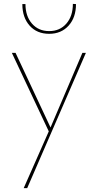

<svg xmlns="http://www.w3.org/2000/svg" viewBox="-20 -679 504 988"><path d="M95 -658H111Q111 -596 144.5 -557.5Q178 -519 233 -519Q288 -519 321.5 -557.5Q355 -596 355 -659L371 -658Q371 -589 333 -547Q295 -505 233 -505Q170 -505 132.5 -547Q95 -589 95 -658ZM422 -407 120 289H102L231 -3L41 -407H60L240 -23L404 -407Z"/></svg>

Font: Ysabeau Infant Thin
Style: Regular
Weight: 200
Designer: Christian Thalmann (Catharsis Fonts)
Version: Version 0.003